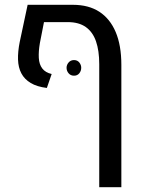

<svg xmlns="http://www.w3.org/2000/svg" viewBox="-20 -579 591 799"><path d="M283 -559Q349 -559 393.5 -530Q438 -501 461.5 -445.5Q485 -390 485 -309V200H393V-312Q393 -368 379.5 -407Q366 -446 337 -466.5Q308 -487 262 -487H163L146 -400Q140 -365 141.5 -338Q143 -311 156 -294Q169 -277 195 -271L175 -213Q134 -218 108 -233.5Q82 -249 69 -273.5Q56 -298 55 -331Q54 -364 62 -404L95 -559ZM288 -329Q302 -329 310 -319Q318 -309 318 -297Q318 -284 310 -274Q302 -264 288 -264Q274 -264 265.5 -274Q257 -284 257 -297Q257 -309 265.5 -319Q274 -329 288 -329Z"/></svg>

Font: Assistant Medium
Style: Regular
Weight: 500
Designer: Hebrew By Ben Nathan, Latin by Paul Hunt
Version: Version 3.000